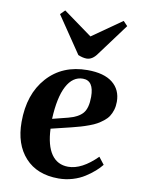

<svg xmlns="http://www.w3.org/2000/svg" viewBox="-89 -856 694 931"><g transform="rotate(10 257.5 -390.0)"><path d="M255.9 -591.8 133.8 -772 155.8 -793.9 297.9 -690.9 443.8 -793 464.8 -771 350.1 -616.2Q326.7 -582 297.9 -582Q279.3 -582 255.9 -591.8ZM313 -527.8Q394.5 -527.8 436.8 -493.9Q479 -460 479 -400.9Q479 -378.9 473.4 -360.6Q467.8 -342.3 458.7 -328.4Q449.7 -314.5 434.3 -302.5Q418.9 -290.5 404.3 -282.2Q389.6 -273.9 367.7 -265.9Q345.7 -257.8 328.1 -252.7Q310.5 -247.6 285.2 -241.2L185.1 -216.8Q188.5 -134.8 218 -92.3Q247.6 -49.8 300.8 -49.8Q367.7 -49.8 441.9 -124L469.2 -88.9Q455.6 -71.8 437.3 -55.7Q418.9 -39.6 393.1 -22.7Q367.2 -5.9 333.5 4.2Q299.8 14.2 264.2 14.2Q158.7 14.2 99.9 -50.3Q41 -114.7 41 -225.1Q41 -361.8 115.2 -444.8Q189.5 -527.8 313 -527.8ZM352.1 -402.8Q352.1 -482.9 297.9 -482.9Q248 -482.9 218.5 -427.5Q189 -372.1 184.1 -265.1L259.8 -284.2Q309.1 -296.9 330.6 -322Q352.1 -347.2 352.1 -402.8Z"/></g></svg>

Font: Literata SemiBold
Style: Italic
Weight: 650
Italic angle: -2.39999°
Designer: Latin by Veronika Burian and Jose Scaglione. Greek by Irene Vlachou. Cyrillic by Vera Evstafieva
Foundry: TypeTogether
Version: Version 3.021